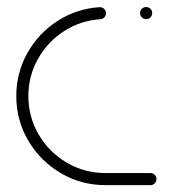

<svg xmlns="http://www.w3.org/2000/svg" viewBox="-20 -539 493 559"><path d="M27.4 -259.3Q27.4 -326.7 59.6 -384.4Q91.9 -442.2 147.4 -478Q203 -513.7 269.6 -518.1Q277.4 -518.5 283 -513.3Q288.5 -508.1 288.5 -500.4Q288.5 -493.3 283.9 -488.5Q279.3 -483.7 272.2 -483Q214.4 -479.3 166.5 -448.3Q118.5 -417.4 90.6 -367.6Q62.6 -317.8 62.6 -259.3Q62.6 -198.5 92.8 -147Q123 -95.6 174.4 -65.4Q225.9 -35.2 286.7 -35.2H417.8Q425.2 -35.2 430.4 -30.2Q435.6 -25.2 435.6 -17.8Q435.6 -10.4 430.4 -5.2Q425.2 0 417.8 0H286.7Q216.3 0 156.9 -35Q97.4 -70 62.4 -129.4Q27.4 -188.9 27.4 -259.3ZM387.8 -501.1Q387.8 -508.5 393 -513.5Q398.1 -518.5 405.6 -518.5Q413 -518.5 418 -513.5Q423 -508.5 423 -501.1Q423 -493.7 418 -488.5Q413 -483.3 405.6 -483.3Q398.1 -483.3 393 -488.5Q387.8 -493.7 387.8 -501.1Z"/></svg>

Font: 26F Galaxy Hebrew Light
Style: Regular
Weight: 300
Designer: C₂₉H₂₅N₃O₅
Version: Version 1.000